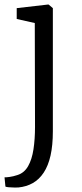

<svg xmlns="http://www.w3.org/2000/svg" viewBox="-31 -587 363 850"><path d="M43 -503V-551L182 -567H184L203 -551V-6Q203 56 192.8 101.5Q182.5 147 162.5 177.2Q142.5 207.5 114.2 223.5Q86 239.5 50 243Q45 243.5 32.5 243.2Q20 243 8 242Q-4 241 -7 239L-11 198Q-3.5 198.5 12.2 196.2Q28 194 46 188Q76.5 178.5 93.5 148.5Q110.5 118.5 117.2 73.8Q124 29 124 -25L123 -485Z"/></svg>

Font: Merriweather 7pt Light
Style: Regular
Weight: 300
Designer: Eben Sorkin
Foundry: Eben Sorkin
Version: Version 2.200;gftools[0.9.31]